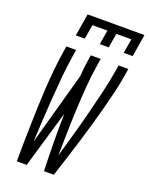

<svg xmlns="http://www.w3.org/2000/svg" viewBox="-173 -1042 876 1130"><g transform="rotate(20 265.0 -477.5)"><path d="M151 -815 174 -955H530L507 -815H451L466 -905H372L357 -815H301L316 -905H222L207 -815ZM78 0Q78 -58 79 -116Q80 -174 81.5 -232Q83 -290 85 -348Q87 -406 90.5 -464.5Q94 -523 100 -581.5Q106 -640 115 -698L121 -735H182L176 -698Q165 -629 158.5 -559Q152 -489 147 -420Q142 -351 138 -281.5Q134 -212 131 -143L257 -597Q259 -622 261.5 -647.5Q264 -673 268 -698L274 -735H336L330 -698Q318 -625 312.5 -552Q307 -479 303.5 -406.5Q300 -334 298.5 -262Q297 -190 296 -117Q317 -190 337.5 -262.5Q358 -335 376.5 -407.5Q395 -480 412.5 -552.5Q430 -625 442 -698L448 -735H509L503 -698Q494 -640 480 -581.5Q466 -523 450.5 -464.5Q435 -406 418 -348Q401 -290 383.5 -232Q366 -174 347 -116Q328 -58 310 0H248Q245 -89 244 -178.5Q243 -268 245 -358L140 0Z"/></g></svg>

Font: Iosevka SS18 Light
Style: Italic
Weight: 300
Italic angle: -9°
Monospace: yes
Designer: Belleve Invis
Foundry: Belleve Invis
Version: Version 25.1.1; ttfautohint (v1.8.4)